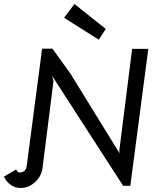

<svg xmlns="http://www.w3.org/2000/svg" viewBox="-40 -930 843 962"><path d="M-20 -45 41 -81Q49 -61 67 -67Q77 -68 84 -75.5Q91 -83 93 -92L171 -686H223L313 -561L559 -162L558 -177L622 -685H703L613 1H577L221 -550L228 -524L173 -88Q167 -45 134.5 -16.5Q102 12 64 12Q36 12 13.5 -4Q-9 -20 -20 -45ZM281 -841 333 -910 490 -785 455 -731Z"/></svg>

Font: Bellota
Style: Bold Italic
Weight: 700
Italic angle: -7.5°
Designer: Kemie Guaida
Foundry: Kemie Guaida
Version: Version 4.001